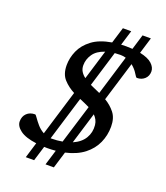

<svg xmlns="http://www.w3.org/2000/svg" viewBox="-162 -922 986 1138"><g transform="rotate(20 331.0 -353.5)"><path d="M135.5 104 165.5 5.5Q96 -3.5 62.5 -28.5Q29 -53.5 29 -83.5Q29 -115 48.8 -134.2Q68.5 -153.5 101 -153.5Q105 -153.5 116 -137.2Q127 -121 144.8 -100.2Q162.5 -79.5 187.5 -65.5L274.5 -351.5Q234.5 -372 205.5 -403.8Q176.5 -435.5 176.5 -492Q176.5 -537.5 196.2 -582.8Q216 -628 261.5 -662.5Q307 -697 384 -710L415 -811H467.5L438.5 -716Q454 -717 470 -717Q491 -717 510 -715.5L539 -811H591.5L560.5 -709Q613 -698 637.2 -675.8Q661.5 -653.5 661.5 -627.5Q661.5 -598.5 642 -580.5Q622.5 -562.5 593 -562.5Q588 -562.5 574.8 -585Q561.5 -607.5 536 -628.5L460 -379.5Q497 -358 523 -325.2Q549 -292.5 549 -238Q549 -184 527.5 -135.8Q506 -87.5 460.8 -52.2Q415.5 -17 344.5 -1L312.5 104H260L289.5 7.5Q264 10 236.5 10Q226.5 10 217 9.5L188 104ZM456 -657.5Q437 -657.5 420 -656L351.5 -430.5Q366 -423.5 382.2 -416.8Q398.5 -410 414.5 -402.5L490.5 -652.5Q474 -657.5 456 -657.5ZM269.5 -525Q269.5 -502.5 279.8 -486Q290 -469.5 307 -457L364 -644.5Q314 -628 291.8 -595.2Q269.5 -562.5 269.5 -525ZM238.5 -51.5Q276.5 -51.5 309 -57.5L384 -302Q369 -309.5 353 -316.5Q337 -323.5 320.5 -330.5L235.5 -51.5ZM456 -215Q454 -233 446.5 -247Q439 -261 427.5 -272.5L367 -74Q416.5 -95.5 438.5 -132.8Q460.5 -170 456 -215Z"/></g></svg>

Font: Newsreader Caption
Style: Italic
Weight: 400
Italic angle: -17°
Designer: Hugues Gentile
Foundry: Production Type
Version: Version 1.001